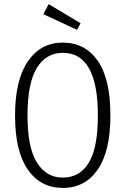

<svg xmlns="http://www.w3.org/2000/svg" viewBox="-20 -903 610 934"><path d="M216.8 -882.8 372.1 -790 355 -757.8 190.9 -834ZM285.2 -695.8Q393.6 -695.8 455.3 -607.4Q517.1 -519 517.1 -341.8Q517.1 -168 455.6 -78.4Q394 11.2 285.2 11.2Q177.7 11.2 115.5 -77.9Q53.2 -167 53.2 -340.8Q53.2 -514.6 116 -605.2Q178.7 -695.8 285.2 -695.8ZM285.2 -646Q204.1 -646 158.9 -572Q113.8 -498 113.8 -340.8Q113.8 -185.5 159.4 -112.3Q205.1 -39.1 285.2 -39.1Q368.2 -39.1 412.1 -111.6Q456.1 -184.1 456.1 -341.8Q456.1 -646 285.2 -646Z"/></svg>

Font: Fira Sans Compressed Light
Style: Regular
Weight: 300
Width: 1
Designer: Carrois Corporate & Edenspiekermann AG
Foundry: Carrois Corporate GbR & Edenspiekermann AG
Version: Version 4.203;PS 004.203;hotconv 1.0.88;makeotf.lib2.5.64775